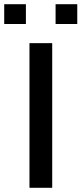

<svg xmlns="http://www.w3.org/2000/svg" viewBox="-32 -892 387 912"><path d="M108 0V-687H216V0ZM-12 -778V-872H91V-778ZM232 -778V-872H335V-778Z"/></svg>

Font: Archivo Expanded
Style: Regular
Weight: 400
Width: 7
Designer: Hector Gatti
Foundry: Omnibus-Type
Version: Version 2.001